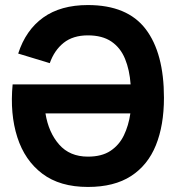

<svg xmlns="http://www.w3.org/2000/svg" viewBox="-20 -730 711 760"><path d="M328 10Q217 10 147.5 -42.5Q78 -95 48.5 -187Q19 -279 30 -396H497Q493 -453 475 -497Q457 -541 421 -565.5Q385 -590 328 -590Q269 -590 232 -560.5Q195 -531 177 -480L52 -518Q82 -611 151 -660.5Q220 -710 328 -710Q484 -710 556.5 -615Q629 -520 629 -343Q629 -234 597 -155Q565 -76 498.5 -33Q432 10 328 10ZM328 -110Q383 -110 417.5 -133Q452 -156 470.5 -194.5Q489 -233 496 -281H160Q172 -206 214 -158Q256 -110 328 -110Z"/></svg>

Font: Haskoy Bold
Style: Regular
Weight: 700
Designer: Ertekin Erdin
Foundry: Ertekin Erdin
Version: Version 1.500; ttfautohint (v1.8.3)